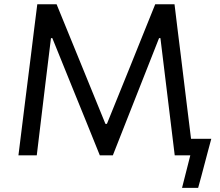

<svg xmlns="http://www.w3.org/2000/svg" viewBox="-20 -733 1039 906"><path d="M67 0Q74 -57.5 81.2 -114.2Q88.5 -171 96.5 -237.5L126 -472.5Q134 -538 141 -594.5Q148 -651 156 -713H247Q278 -637 307 -566.2Q336 -495.5 364.5 -425.5L477.5 -148.5H484.5L596.5 -425Q625 -496 653.2 -566Q681.5 -636 712.5 -713H803.5Q811 -651.5 817.8 -595.2Q824.5 -539 833 -473L862 -235.5Q872.5 -150.5 881.5 -78H977Q969 -48 961 -18.5Q953 11 945.5 40Q938 68 930.5 96.8Q923 125.5 915 153.5H839L878 0H804.5Q793 -94.5 782.5 -180.2Q772 -266 763 -340L737 -553H730.5L640 -323.5Q607 -240 574 -156.2Q541 -72.5 512.5 0H451Q423.5 -68.5 388.5 -154.8Q353.5 -241 320.5 -322L227 -553H220.5L194.5 -340.5Q185.5 -266 175.2 -180.2Q165 -94.5 153.5 0Z"/></svg>

Font: Commissioner
Style: Regular
Weight: 400
Designer: Kostas Bartsokas
Foundry: Kostas Bartsokas
Version: Version 1.000; ttfautohint (v1.8.3)